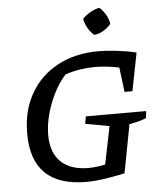

<svg xmlns="http://www.w3.org/2000/svg" viewBox="-59 -936 828 996"><g transform="rotate(-5 354.5 -438.0)"><path d="M351 9Q66 9 66 -267Q66 -386 116.5 -474.5Q167 -563 258.5 -612Q350 -661 472 -661Q512 -661 564.5 -655Q617 -649 668 -637L629 -439H588L572 -567Q507 -581 444 -581Q366 -581 291 -556Q256 -517 230 -465.5Q204 -414 189 -358Q174 -302 174 -250Q174 -159 224 -110.5Q274 -62 368 -62Q406 -62 455 -72L495 -269L370 -292L377 -330H691L687 -294Q655 -280 599 -270L551 -18Q484 -4 437.5 2.5Q391 9 351 9ZM496 -885Q515 -868 528.5 -844.5Q542 -821 545 -797Q530 -778 506.5 -764Q483 -750 458 -747Q418 -781 407 -835Q424 -853 447.5 -866.5Q471 -880 496 -885Z"/></g></svg>

Font: Piazzolla Medium
Style: Italic
Weight: 500
Italic angle: -11.3°
Designer: Juan Pablo del Peral
Foundry: Huerta Tipografica
Version: Version 1.330